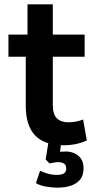

<svg xmlns="http://www.w3.org/2000/svg" viewBox="-20 -661 447 887"><path d="M274 10Q185 10 142 -35.5Q99 -81 99 -172V-399H19V-501H107V-641H224V-501H371V-399H224V-176Q224 -132 243 -114Q262 -96 296 -96Q314 -96 332 -99.5Q350 -103 364 -109L381 -12Q357 -1 330.5 4.5Q304 10 274 10ZM245 206Q221 206 192.5 201Q164 196 146 185L165 128Q180 135 200 141Q220 147 243 147Q265 147 275.5 140Q286 133 286 117Q286 101 275 94.5Q264 88 249 88Q242 88 229.5 90Q217 92 209 94L191 76L206 -18H265L254 65L227 49Q234 43 250.5 41Q267 39 286 39Q305 39 323.5 47Q342 55 354 72Q366 89 366 117Q366 148 351 167.5Q336 187 308.5 196.5Q281 206 245 206Z"/></svg>

Font: Nunito Sans 7pt Condensed
Style: Bold
Weight: 700
Width: 3
Designer: Vernon Adams
Foundry: Vernon Adams
Version: Version 3.101;gftools[0.9.27]